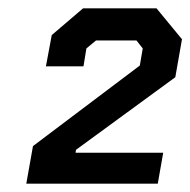

<svg xmlns="http://www.w3.org/2000/svg" viewBox="-20 -720 456 460"><path d="M59 -370 315 -563 322 -604 307 -623H210L187 -604L180 -561H90L104 -636L179 -700H355L416 -626L400 -535L162 -361L161 -354H371L358 -280H43Z"/></svg>

Font: Chakra Petch Medium
Style: Italic
Weight: 500
Italic angle: -10°
Designer: Katatrad Aksorn Co.,Ltd.
Foundry: Cadson Demak Co.,Ltd.
Version: Version 1.000; ttfautohint (v1.6)